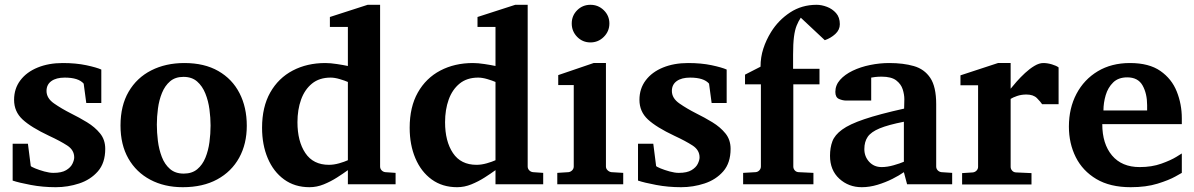

<svg xmlns="http://www.w3.org/2000/svg" viewBox="-20 -760 4926 792"><path d="M397.9 -335H335.9L325.2 -415Q303.7 -439.9 247.1 -439.9Q211.9 -439.9 191.9 -425.5Q171.9 -411.1 171.9 -384.8Q171.9 -355 202.6 -333.5Q233.4 -312 272.9 -292Q306.6 -275.4 339.1 -255.6Q371.6 -235.8 392.8 -209.7Q414.1 -183.6 414.1 -146Q414.1 -87.9 383.8 -53.2Q353.5 -18.6 306.6 -3.2Q259.8 12.2 210 12.2Q156.2 12.2 107.2 2.9Q58.1 -6.3 32.2 -15.1V-167H95.2L106.9 -75.2Q108.4 -72.3 125 -65.4Q141.6 -58.6 162.8 -52.7Q184.1 -46.9 200.2 -46.9Q234.4 -46.9 252.9 -58.1Q271.5 -69.3 278.8 -84.5Q286.1 -99.6 286.1 -110.8Q286.1 -141.1 257.1 -159.9Q228 -178.7 182.6 -199.7Q107.9 -234.9 73 -267.3Q38.1 -299.8 38.1 -348.1Q38.1 -394.5 64 -428.7Q89.8 -462.9 135.3 -481.4Q180.7 -500 238.8 -500Q293 -500 335.7 -491Q378.4 -481.9 397.9 -473.1Z M998 -241.2Q998 -166.5 966.6 -109.4Q935.1 -52.2 876 -20Q816.9 12.2 733.9 12.2Q658.2 12.2 600.1 -18.6Q542 -49.3 509.5 -106.2Q477.1 -163.1 477.1 -242.2Q477.1 -324.2 510.7 -381.8Q544.4 -439.5 604 -469.7Q663.6 -500 740.7 -500Q823.2 -500 880.6 -467Q938 -434.1 968 -375.7Q998 -317.4 998 -241.2ZM848.6 -242.2Q848.6 -273.9 844 -308.8Q839.4 -343.8 827.1 -374.3Q814.9 -404.8 793.2 -423.8Q771.5 -442.9 736.8 -442.9Q703.1 -442.9 681.6 -424.6Q660.2 -406.2 648.2 -376.7Q636.2 -347.2 631.6 -312.7Q627 -278.3 627 -246.1Q627 -213.9 631.3 -178.7Q635.7 -143.6 647.5 -112.8Q659.2 -82 681.2 -63Q703.1 -43.9 737.8 -43.9Q772 -43.9 793.7 -62Q815.4 -80.1 827.4 -109.6Q839.4 -139.2 844 -173.8Q848.6 -208.5 848.6 -242.2Z M1611.8 0H1415V-58.1Q1395.5 -43.9 1369.9 -27.6Q1344.2 -11.2 1315.4 0.5Q1286.6 12.2 1256.8 12.2Q1195.8 12.2 1151.9 -19.8Q1107.9 -51.8 1084.5 -107.2Q1061 -162.6 1061 -232.9Q1061 -318.8 1094.7 -378.4Q1128.4 -438 1187.5 -469Q1246.6 -500 1321.8 -500Q1342.8 -500 1369.9 -495.8Q1397 -491.7 1415 -487.8V-648.9H1340.8V-689.9L1496.6 -740.2H1547.9V-73.2Q1547.9 -64 1554.2 -57.4Q1560.5 -50.8 1569.8 -49.8L1611.8 -46.9ZM1415 -99.1V-421.9Q1401.9 -427.7 1381.1 -433.8Q1360.4 -439.9 1343.8 -439.9Q1297.4 -439.9 1267.1 -415.3Q1236.8 -390.6 1221.9 -349.1Q1207 -307.6 1207 -255.9Q1207 -177.2 1239.5 -128.7Q1272 -80.1 1336.9 -80.1Q1356.9 -80.1 1379.2 -86.4Q1401.4 -92.8 1415 -99.1Z M2220.7 0H2023.9V-58.1Q2004.4 -43.9 1978.8 -27.6Q1953.1 -11.2 1924.3 0.5Q1895.5 12.2 1865.7 12.2Q1804.7 12.2 1760.7 -19.8Q1716.8 -51.8 1693.4 -107.2Q1669.9 -162.6 1669.9 -232.9Q1669.9 -318.8 1703.6 -378.4Q1737.3 -438 1796.4 -469Q1855.5 -500 1930.7 -500Q1951.7 -500 1978.8 -495.8Q2005.9 -491.7 2023.9 -487.8V-648.9H1949.7V-689.9L2105.5 -740.2H2156.7V-73.2Q2156.7 -64 2163.1 -57.4Q2169.4 -50.8 2178.7 -49.8L2220.7 -46.9ZM2023.9 -99.1V-421.9Q2010.7 -427.7 1990 -433.8Q1969.2 -439.9 1952.6 -439.9Q1906.2 -439.9 1876 -415.3Q1845.7 -390.6 1830.8 -349.1Q1815.9 -307.6 1815.9 -255.9Q1815.9 -177.2 1848.4 -128.7Q1880.9 -80.1 1945.8 -80.1Q1965.8 -80.1 1988 -86.4Q2010.3 -92.8 2023.9 -99.1Z M2493.7 -663.1Q2493.7 -630.9 2470.7 -607.9Q2447.8 -585 2415.5 -585Q2383.3 -585 2360.8 -607.9Q2338.4 -630.9 2338.4 -663.1Q2338.4 -695.3 2360.8 -717.8Q2383.3 -740.2 2415.5 -740.2Q2447.8 -740.2 2470.7 -717.8Q2493.7 -695.3 2493.7 -663.1ZM2550.8 0H2278.8V-46.9L2324.7 -49.8Q2333.5 -50.8 2340.1 -57.4Q2346.7 -64 2346.7 -73.2V-409.2H2282.7V-450.2L2428.7 -500H2479.5V-73.2Q2479.5 -64 2486.6 -57.4Q2493.7 -50.8 2502.4 -49.8L2550.8 -46.9Z M2977.5 -335H2915.5L2904.8 -415Q2883.3 -439.9 2826.7 -439.9Q2791.5 -439.9 2771.5 -425.5Q2751.5 -411.1 2751.5 -384.8Q2751.5 -355 2782.2 -333.5Q2813 -312 2852.5 -292Q2886.2 -275.4 2918.7 -255.6Q2951.2 -235.8 2972.4 -209.7Q2993.7 -183.6 2993.7 -146Q2993.7 -87.9 2963.4 -53.2Q2933.1 -18.6 2886.2 -3.2Q2839.4 12.2 2789.6 12.2Q2735.8 12.2 2686.8 2.9Q2637.7 -6.3 2611.8 -15.1V-167H2674.8L2686.5 -75.2Q2688 -72.3 2704.6 -65.4Q2721.2 -58.6 2742.4 -52.7Q2763.7 -46.9 2779.8 -46.9Q2814 -46.9 2832.5 -58.1Q2851.1 -69.3 2858.4 -84.5Q2865.7 -99.6 2865.7 -110.8Q2865.7 -141.1 2836.7 -159.9Q2807.6 -178.7 2762.2 -199.7Q2687.5 -234.9 2652.6 -267.3Q2617.7 -299.8 2617.7 -348.1Q2617.7 -394.5 2643.6 -428.7Q2669.4 -462.9 2714.8 -481.4Q2760.3 -500 2818.4 -500Q2872.6 -500 2915.3 -491Q2958 -481.9 2977.5 -473.1Z M3444.3 -660.2Q3444.3 -636.7 3425.5 -619.6Q3406.7 -602.5 3382.3 -594.2L3283.2 -687Q3273.4 -672.4 3266.1 -654.3Q3258.8 -636.2 3255.1 -607.9Q3251.5 -579.6 3251.5 -534.2V-476.1H3360.4V-412.1H3252.4V-73.2Q3252.4 -64 3258.5 -57.1Q3264.6 -50.3 3274.4 -49.8L3335.4 -46.9V0H3045.4V-46.9L3096.2 -49.8Q3105.5 -50.3 3112.1 -57.1Q3118.7 -64 3118.7 -73.2V-412.1H3053.2V-452.1L3117.2 -484.9Q3117.2 -523.9 3128.7 -559.3Q3140.1 -594.7 3160.6 -627.9Q3190.9 -676.8 3239 -708.5Q3287.1 -740.2 3348.6 -740.2Q3368.7 -740.2 3390.9 -731.9Q3413.1 -723.6 3428.7 -706.1Q3444.3 -688.5 3444.3 -660.2Z M3907.7 0H3721.7L3708.5 -49.8Q3689.9 -36.6 3661.4 -22.2Q3632.8 -7.8 3599.9 2.2Q3566.9 12.2 3534.7 12.2Q3480.5 12.2 3442.1 -22.9Q3403.8 -58.1 3403.8 -117.2Q3403.8 -150.9 3413.6 -177Q3423.3 -203.1 3453.6 -225.3Q3483.9 -247.6 3545.2 -268.3Q3606.4 -289.1 3709.5 -312Q3709.5 -320.3 3710 -331.8Q3710.4 -343.3 3710.4 -351.1Q3710.4 -370.1 3703.6 -391.6Q3696.8 -413.1 3676.8 -428.5Q3656.7 -443.8 3616.7 -443.8Q3601.6 -443.8 3590.3 -442.4Q3579.1 -440.9 3573.7 -439.9V-345.2H3470.7Q3456.1 -345.2 3440.9 -351.8Q3425.8 -358.4 3425.8 -380.9Q3425.8 -408.7 3445.3 -430.7Q3464.8 -452.6 3497.3 -468.3Q3529.8 -483.9 3569.3 -491.9Q3608.9 -500 3648.4 -500Q3706.1 -500 3749.5 -487.5Q3793 -475.1 3817.4 -438.7Q3841.8 -402.3 3841.8 -330.1V-73.2Q3841.8 -64 3848.1 -57.4Q3854.5 -50.8 3863.8 -49.8L3907.7 -46.9ZM3708.5 -92.8V-257.8Q3644 -245.1 3608.6 -230.5Q3573.2 -215.8 3559.3 -195.6Q3545.4 -175.3 3545.4 -145Q3545.4 -114.3 3565.4 -92.5Q3585.4 -70.8 3616.7 -70.8Q3640.1 -70.8 3666.5 -78.4Q3692.9 -85.9 3708.5 -92.8Z M4346.7 -330.1H4278.8Q4272.5 -339.8 4257.6 -355Q4242.7 -370.1 4213.9 -370.1Q4192.9 -370.1 4175.3 -364Q4157.7 -357.9 4148.9 -352.1V-71.8Q4148.9 -63 4155 -56.2Q4161.1 -49.3 4170.9 -48.8L4234.9 -45.9V1H3948.7V-45.9L3992.7 -48.8Q4002 -49.8 4008.3 -56.4Q4014.6 -63 4014.6 -71.8V-408.2H3941.9V-449.2L4096.7 -500H4148.9V-394Q4158.2 -405.8 4173.8 -423.6Q4189.5 -441.4 4208.5 -459Q4227.5 -476.6 4247.1 -488.3Q4266.6 -500 4283.7 -500Q4300.8 -500 4319.3 -494.4Q4337.9 -488.8 4346.7 -481.9Z M4644 12.2Q4559.1 12.2 4502.4 -21.5Q4445.8 -55.2 4417.5 -111.8Q4389.2 -168.5 4389.2 -237.8Q4389.2 -313.5 4420.4 -372.8Q4451.7 -432.1 4508.3 -466.1Q4564.9 -500 4641.1 -500Q4719.7 -500 4766.6 -467.3Q4813.5 -434.6 4834.2 -382.3Q4855 -330.1 4855 -272Q4855 -266.1 4855 -260Q4855 -253.9 4855 -248H4526.9Q4526.9 -166.5 4567.1 -118.7Q4607.4 -70.8 4681.2 -70.8Q4731.4 -70.8 4770.8 -85Q4810.1 -99.1 4832.5 -113Q4855 -127 4855 -127V-46.9Q4855 -46.9 4828.6 -32Q4802.2 -17.1 4754.9 -2.4Q4707.5 12.2 4644 12.2ZM4531.7 -304.2H4711.9V-326.2Q4711.9 -374 4693.1 -407.5Q4674.3 -440.9 4629.9 -440.9Q4593.3 -440.9 4571.8 -419.9Q4550.3 -398.9 4541 -367.4Q4531.7 -335.9 4531.7 -304.2Z"/></svg>

Font: Charis
Style: Bold
Weight: 700
Designer: Walt Agee, Miriam Martin, Annie Olsen, Victor Gaultney, Lorna Priest, Alan Ward, Bob Hallissy, Martin Hosken, Sharon Cor
Foundry: SIL Global
Version: Version 7.000